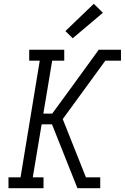

<svg xmlns="http://www.w3.org/2000/svg" viewBox="-20 -999 662 1019"><path d="M25 0V-58H89L191 -677H135V-735H321V-677H257L210 -396H257L361 -538L504 -735H622V-677H539L313 -367L436 -58H512V0H391L256 -339H201L154 -58H211V0ZM366 -796 327 -834 478 -979 526 -931Z"/></svg>

Font: Iosevka Slab LtExObl
Style: Regular
Weight: 300
Width: 7
Italic angle: -9°
Monospace: yes
Designer: Belleve Invis
Foundry: Belleve Invis
Version: Version 11.1.0; ttfautohint (v1.8.3)